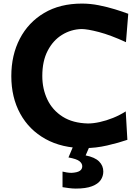

<svg xmlns="http://www.w3.org/2000/svg" viewBox="-20 -825 795 1088"><path d="M458.3 14.3Q522.7 14.3 587.5 -0.7Q652.4 -15.6 701.8 -32.7L692.5 -193.8Q658.3 -172 620.2 -156.7Q582.1 -141.4 545.4 -133.4Q508.7 -125.3 478.6 -125.3Q392.5 -127.3 334.9 -163.9Q277.3 -200.5 248.5 -260.9Q219.7 -321.4 219.7 -394.3Q219.7 -479.4 250.4 -537.9Q281 -596.5 331.6 -627.6Q382.2 -658.8 442.1 -660.5Q475 -660.5 540.6 -643.4Q606.2 -626.2 693.8 -586L706.8 -746.9Q674.4 -759.1 631.1 -772.4Q587.8 -785.7 539.8 -795.2Q491.7 -804.7 444.1 -804.7Q319.9 -804.7 230.2 -751.5Q140.5 -698.3 92.3 -605.5Q44.1 -512.8 44.1 -393.9Q44.1 -273 94.5 -181Q144.8 -89 237.7 -37.4Q330.7 14.3 458.3 14.3ZM409.1 243.6Q467.2 243.6 501.3 230.4Q535.4 217.3 550.4 195.5Q565.4 173.7 565.4 146.9Q565.4 114 541.5 90Q517.6 66 465.3 55.7L489.4 0V-28.3H408.3L368 67.2Q414.4 75.6 430.3 88.4Q446.1 101.3 446.1 116.9Q446.1 134.1 431.8 143.4Q417.4 152.8 385.4 154.5Q373 154.5 357.9 152.1Q342.7 149.7 334.3 147.3V235.6Q346.8 237.8 369 240.7Q391.2 243.6 409.1 243.6Z"/></svg>

Font: Pinar-VF-FD
Style: Regular
Weight: 300
Designer: Amin Abedi
Version: Version 3.0